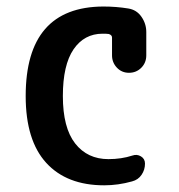

<svg xmlns="http://www.w3.org/2000/svg" viewBox="-20 -550 540 580"><path d="M294.9 9.8Q181.6 9.8 119.6 -58.1Q57.6 -126 57.6 -259.8Q57.6 -529.3 292 -530.3Q331.1 -530.3 367.2 -524.4Q392.6 -520.5 407.2 -499.5Q421.9 -478.5 421.9 -453.1V-382.8Q421.9 -360.4 406.7 -345.2Q391.6 -330.1 369.6 -330.1Q347.7 -330.1 333 -345.7Q318.4 -361.3 318.4 -382.8V-436.5Q318.4 -444.3 308.6 -447.3Q302.7 -448.2 290 -448.2Q234.4 -448.2 202.1 -400.9Q169.9 -353.5 169.9 -259.8Q169.9 -164.1 207 -116.7Q244.1 -69.3 307.6 -69.3Q346.7 -69.3 379.9 -80.1Q393.6 -85 405.8 -77.6Q418 -70.3 418 -55.7Q418 -37.1 407.7 -22Q397.5 -6.8 378.9 -2Q336.9 9.8 294.9 9.8Z"/></svg>

Font: Rounded Mgen+ 1mn medium
Style: Regular
Weight: 500
Designer: [Source Han Sans]
Ryoko NISHIZUKA  (kana & ideographs); Paul D. Hunt (Latin, Greek & Cyrillic); Wenlong ZHANG  (bopomofo
Version: Version 1.059.20150602